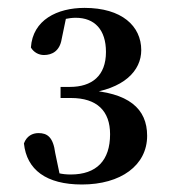

<svg xmlns="http://www.w3.org/2000/svg" viewBox="-20 -939 445 499"><path d="M192.9 -459.5C293.9 -459.5 362.4 -509.1 362.4 -586.1C362.4 -656.3 315.1 -699.1 200.8 -705L202.3 -695.8C302.6 -707.2 347.1 -755.4 347.1 -808.7C347.1 -871.2 296.7 -918.5 199.7 -918.5C128.7 -918.5 65 -887.2 60.3 -815.5C67.5 -803.2 80.4 -796 94.3 -796C115.4 -796 135.2 -806.5 140.2 -837.1L153 -898.8L115.6 -881C139.8 -888.1 159.4 -892.8 176.7 -892.8C225.9 -892.8 255.4 -861.8 255.4 -804C255.4 -741.9 218.8 -713.1 161.5 -713.1H137.4V-684.3H164.5C232.2 -684.3 266.1 -650.5 266.1 -590.1C266.1 -522 231 -485.5 163.9 -485.5C140.5 -485.5 125.4 -489.8 106.3 -498L137.1 -476.5L123.5 -541.5C118.2 -582.4 103.1 -593.1 80.1 -593.1C64.5 -593.1 49.4 -585.7 42.2 -566.3C49.3 -497.8 100.2 -459.5 192.9 -459.5Z"/></svg>

Font: Source Han Serif CN VF
Style: Regular
Weight: 250
Designer: Ryoko NISHIZUKA 西塚涼子 (kana & ideographs); Frank Grießhammer (Latin, Greek & Cyrillic); Wenlong ZHANG 张文龙 (bopomofo); San
Foundry: Adobe
Version: Version 2.002;hotconv 1.1.0;makeotfexe 2.6.0